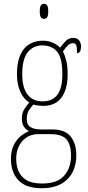

<svg xmlns="http://www.w3.org/2000/svg" viewBox="-20 -758 467 1019"><path d="M201 241Q117 241 77.5 198.5Q38 156 38 85Q38 42 53 12Q68 -18 90.5 -36Q113 -54 134 -62Q119 -69 107.5 -85Q96 -101 96 -131Q96 -158 109.5 -179.5Q123 -201 136 -214Q105 -232 87.5 -272Q70 -312 70 -362Q70 -453 106.5 -497.5Q143 -542 209 -542Q238 -542 261.5 -531Q285 -520 299 -505Q312 -523 328.5 -540Q345 -557 369 -557Q390 -557 400 -543.5Q410 -530 410 -512Q410 -476 389 -476Q389 -504 385 -516.5Q381 -529 367 -529Q354 -529 342 -518.5Q330 -508 314 -485Q324 -466 331.5 -437Q339 -408 339 -363Q339 -285 306.5 -240.5Q274 -196 209 -196Q198 -196 181.5 -198Q165 -200 157 -203Q143 -189 132.5 -171Q122 -153 122 -126Q122 -95 142.5 -83Q163 -71 197 -71H258Q325 -71 355 -33.5Q385 4 385 66Q385 146 337.5 193.5Q290 241 201 241ZM206 -220Q258 -220 284.5 -255Q311 -290 311 -365Q311 -449 283.5 -483Q256 -517 204 -517Q157 -517 127.5 -481Q98 -445 98 -364Q98 -293 126 -256.5Q154 -220 206 -220ZM203 216Q284 216 320.5 174.5Q357 133 357 67Q357 10 333 -18Q309 -46 249 -46H182Q132 -46 99 -9.5Q66 27 66 85Q66 121 78.5 150.5Q91 180 120.5 198Q150 216 203 216ZM213 -658Q203 -658 197 -666Q191 -674 191 -698Q191 -721 197 -729.5Q203 -738 213 -738Q224 -738 230 -729.5Q236 -721 236 -698Q236 -674 230 -666Q224 -658 213 -658Z"/></svg>

Font: Noto Serif Tamil Condensed Thin
Style: Regular
Weight: 100
Width: 3
Designer: Indian Type Foundry, Tom Grace, and the Monotype Design Team
Foundry: Monotype Imaging Inc.
Version: Version 2.004; ttfautohint (v1.8.4.7-5d5b)